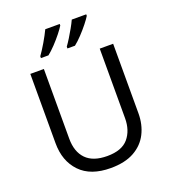

<svg xmlns="http://www.w3.org/2000/svg" viewBox="-167 -1066 1064 1198"><g transform="rotate(-20 365.5 -467.0)"><path d="M640 -252Q640 -178 610 -118.5Q580 -59 518.5 -24.5Q457 10 362 10Q229 10 159.5 -62.5Q90 -135 90 -254V-714H180V-251Q180 -164 226.5 -116Q273 -68 367 -68Q464 -68 507.5 -119.5Q551 -171 551 -252V-714H640ZM545 -934Q535 -917 512 -888Q489 -859 462 -830.5Q435 -802 412 -784H362V-796Q376 -815 392 -841Q408 -867 423.5 -894.5Q439 -922 449 -944H545ZM369 -934Q359 -917 336 -888Q313 -859 286 -830.5Q259 -802 236 -784H186V-796Q207 -825 232 -867.5Q257 -910 273 -944H369Z"/></g></svg>

Font: Noto Sans Test
Style: Regular
Weight: 400
Version: Version 1.002; ttfautohint (v1.8.4.7-5d5b)